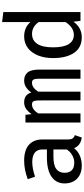

<svg xmlns="http://www.w3.org/2000/svg" viewBox="511 -1322 823 1886"><g transform="rotate(-90 923.0 -378.5)"><path d="M496.4 -124.1Q496.4 -92.8 506.4 -77.7Q516.4 -62.6 539 -55.4L515.9 12.3Q435.4 2.1 411.3 -63.1Q382.6 -26.2 338.2 -6.7Q293.8 12.8 240.5 12.8Q186.7 12.8 146.9 -7.9Q107.2 -28.7 85.9 -66.7Q64.6 -104.6 64.6 -154.9Q64.6 -239 130.5 -284.4Q196.4 -329.7 320 -329.7H398.5V-370.8Q398.5 -424.6 366.4 -449.2Q334.4 -473.8 273.3 -473.8Q244.6 -473.8 207.7 -466.9Q170.8 -460 131.3 -446.2L106.2 -517.9Q200 -553.3 288.2 -553.3Q390.8 -553.3 443.6 -506.7Q496.4 -460 496.4 -375.9ZM398.5 -134.9V-265.6H326.7Q244.1 -265.6 206.7 -237.7Q169.2 -209.7 169.2 -157.4Q169.2 -109.7 194.1 -85.4Q219 -61 268.2 -61Q306.2 -61 341 -80.5Q375.9 -100 398.5 -134.9Z M1183.1 -402.1V0H1093.3V-387.7Q1093.3 -423.1 1091 -440.8Q1088.7 -458.5 1080.3 -467.4Q1071.8 -476.4 1054.4 -476.4Q1005.6 -476.4 966.2 -416.4V0H880V-387.7Q880 -423.1 877.7 -440.8Q875.4 -458.5 866.9 -467.4Q858.5 -476.4 841 -476.4Q792.3 -476.4 752.8 -416.4V0H663.1V-540.5H739L745.1 -480Q770.8 -515.4 797.9 -534.4Q825.1 -553.3 862.1 -553.3Q936.4 -553.3 957.9 -483.1Q982.6 -516.9 1010.5 -535.1Q1038.5 -553.3 1076.9 -553.3Q1125.1 -553.3 1154.1 -520Q1183.1 -486.7 1183.1 -402.1Z M1649.7 -769.7 1748.2 -757.9V0H1661.5L1653.3 -69.2Q1624.6 -28.2 1585.9 -7.7Q1547.2 12.8 1500.5 12.8Q1399 12.8 1347.4 -63.1Q1295.9 -139 1295.9 -269.7Q1295.9 -351.8 1321.5 -416.2Q1347.2 -480.5 1395.1 -516.9Q1443.1 -553.3 1508.7 -553.3Q1595.9 -553.3 1649.7 -491.8ZM1401.5 -269.7Q1401.5 -166.7 1432.8 -115.9Q1464.1 -65.1 1524.1 -65.1Q1596.9 -65.1 1649.7 -146.7V-410.8Q1628.2 -442.1 1598.7 -459Q1569.2 -475.9 1534.4 -475.9Q1469.7 -475.9 1435.6 -424.4Q1401.5 -372.8 1401.5 -269.7Z"/></g></svg>

Font: Fira Code Fixed Retina
Style: Regular
Weight: 450
Monospace: yes
Designer: Carrois Corporate, Edenspiekermann AG, Nikita Prokopov
Foundry: Carrois Corporate, Edenspiekermann AG, Nikita Prokopov
Version: Version 5.002